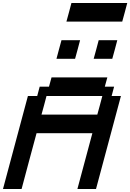

<svg xmlns="http://www.w3.org/2000/svg" viewBox="-20 -1270 875 1290"><path d="M500 0H625Q652.8 -104 708.7 -312.3Q764.6 -520.5 792.5 -625H730L746.6 -687.5H684.1L701.2 -750H326.2L309.1 -687.5H246.6L230 -625H167.5Q139.6 -520.5 83.7 -312.3Q27.8 -104 0 0H125Q141.6 -62.5 175 -187.5Q208.5 -312.5 225.6 -375H600.6Q584 -312.5 550.3 -187.5Q516.6 -62.5 500 0ZM633.8 -500H258.8Q264.6 -520.5 275.9 -562.3Q287.1 -604 292.5 -625H667.5Q662.1 -604 650.9 -562.3Q639.6 -520.5 633.8 -500ZM609.4 -875H734.4Q740.2 -895.5 751.5 -937.3Q762.7 -979 768.1 -1000H643.1Q637.7 -979 626.5 -937.3Q615.2 -895.5 609.4 -875ZM359.4 -875H484.4Q490.2 -895.5 501.5 -937.3Q512.7 -979 518.1 -1000H393.1Q387.2 -979 376 -937.3Q364.7 -895.5 359.4 -875ZM426.3 -1125H801.3Q807.1 -1146 818.4 -1187.5Q829.6 -1229 835 -1250H460Q454.6 -1229 443.4 -1187.5Q432.1 -1146 426.3 -1125Z"/></svg>

Font: Faithful 32x
Style: Oblique
Weight: 400
Foundry: Faithful Resource Pack
Version: Version 1.0; January 27, 2023